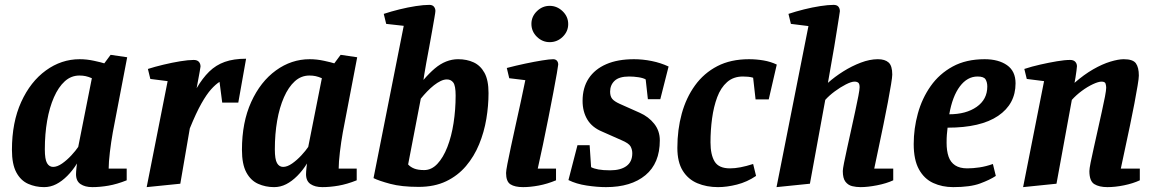

<svg xmlns="http://www.w3.org/2000/svg" viewBox="-20 -758 4749 788"><path d="M161 10Q126 10 95.5 -3.5Q65 -17 47 -50.5Q29 -84 29 -143Q29 -256 67 -339.5Q105 -423 168.5 -469Q232 -515 307 -515Q336 -515 366 -508.5Q396 -502 408 -498L434 -533L502 -523L443 -215Q436 -176 431 -134Q426 -92 426 -66H500V-18Q460 -2 425 4Q390 10 359 10Q329 10 310.5 -2.5Q292 -15 292 -43Q292 -47 292.5 -54.5Q293 -62 294 -71Q295 -80 296 -87Q278 -58 256 -36Q234 -14 210.5 -2Q187 10 161 10ZM198 -73Q215 -73 235 -87Q255 -101 273 -120.5Q291 -140 301 -155L357 -437Q343 -443 331.5 -445.5Q320 -448 306 -448Q272 -448 246 -424.5Q220 -401 201.5 -359Q183 -317 173.5 -262.5Q164 -208 164 -145Q164 -104 173 -88.5Q182 -73 198 -73Z M582 10 668 -425 597 -434 587 -475Q615 -484 650.5 -492.5Q686 -501 719.5 -506.5Q753 -512 775 -512Q789 -512 796 -504.5Q803 -497 803 -485Q803 -482 799.5 -463.5Q796 -445 792.5 -425.5Q789 -406 787 -396Q811 -437 838.5 -464Q866 -491 902.5 -504Q939 -517 990 -517L958 -337H892L881 -422Q865 -412 846.5 -391.5Q828 -371 806.5 -333Q785 -295 759 -231L720 -4Z M1105 10Q1070 10 1039.5 -3.5Q1009 -17 991 -50.5Q973 -84 973 -143Q973 -256 1011 -339.5Q1049 -423 1112.5 -469Q1176 -515 1251 -515Q1280 -515 1310 -508.5Q1340 -502 1352 -498L1378 -533L1446 -523L1387 -215Q1380 -176 1375 -134Q1370 -92 1370 -66H1444V-18Q1404 -2 1369 4Q1334 10 1303 10Q1273 10 1254.5 -2.5Q1236 -15 1236 -43Q1236 -47 1236.5 -54.5Q1237 -62 1238 -71Q1239 -80 1240 -87Q1222 -58 1200 -36Q1178 -14 1154.5 -2Q1131 10 1105 10ZM1142 -73Q1159 -73 1179 -87Q1199 -101 1217 -120.5Q1235 -140 1245 -155L1301 -437Q1287 -443 1275.5 -445.5Q1264 -448 1250 -448Q1216 -448 1190 -424.5Q1164 -401 1145.5 -359Q1127 -317 1117.5 -262.5Q1108 -208 1108 -145Q1108 -104 1117 -88.5Q1126 -73 1142 -73Z M1698 9Q1628 9 1581.5 -3.5Q1535 -16 1513 -27L1637 -652L1565 -660L1555 -701Q1585 -711 1619.5 -719.5Q1654 -728 1686.5 -733Q1719 -738 1742 -738Q1755 -738 1761 -730.5Q1767 -723 1767 -713Q1767 -708 1763 -685.5Q1759 -663 1753.5 -631Q1748 -599 1741.5 -564.5Q1735 -530 1729.5 -500Q1724 -470 1721 -450.5Q1718 -431 1718 -430Q1742 -458 1764.5 -477Q1787 -496 1811 -505.5Q1835 -515 1860 -515Q1896 -515 1924 -502Q1952 -489 1968.5 -459Q1985 -429 1985 -376Q1985 -324 1976 -270Q1967 -216 1946.5 -166Q1926 -116 1892.5 -76.5Q1859 -37 1811 -14Q1763 9 1698 9ZM1721 -60Q1751 -60 1775 -85.5Q1799 -111 1816 -154.5Q1833 -198 1841.5 -253Q1850 -308 1850 -366Q1850 -406 1840.5 -419Q1831 -432 1814 -432Q1802 -432 1788.5 -425.5Q1775 -419 1761 -408Q1747 -397 1733 -382.5Q1719 -368 1707 -353L1655 -83Q1665 -72 1680.5 -66Q1696 -60 1721 -60Z M2127 10Q2093 10 2075 -1.5Q2057 -13 2057 -48Q2057 -57 2062.5 -85.5Q2068 -114 2077 -156Q2086 -198 2096.5 -245.5Q2107 -293 2117.5 -341Q2128 -389 2136 -429L2070 -437L2060 -479Q2098 -489 2136 -497Q2174 -505 2205 -510Q2236 -515 2250 -515Q2260 -515 2265.5 -509Q2271 -503 2271 -493Q2271 -489 2265.5 -457.5Q2260 -426 2251 -378.5Q2242 -331 2231 -275.5Q2220 -220 2208.5 -165Q2197 -110 2187 -66H2262V-18Q2226 -3 2191 3.5Q2156 10 2127 10ZM2236 -585Q2206 -585 2183.5 -607Q2161 -629 2161 -660Q2161 -690 2183.5 -712Q2206 -734 2236 -734Q2266 -734 2289 -712Q2312 -690 2312 -659Q2312 -629 2289.5 -607Q2267 -585 2236 -585Z M2467 10Q2431 10 2388 3.5Q2345 -3 2313 -19L2350 -162H2400L2406 -72Q2417 -66 2436 -62.5Q2455 -59 2484 -59Q2527 -59 2551 -76.5Q2575 -94 2575 -129Q2575 -144 2568 -157Q2561 -170 2530 -183L2451 -218Q2410 -235 2390.5 -267.5Q2371 -300 2371 -344Q2371 -398 2396 -436Q2421 -474 2468 -494.5Q2515 -515 2582 -515Q2618 -515 2655 -507.5Q2692 -500 2724 -485L2690 -351H2639L2630 -432Q2620 -438 2600.5 -441Q2581 -444 2562 -444Q2521 -444 2502.5 -426.5Q2484 -409 2484 -382Q2484 -363 2492.5 -352.5Q2501 -342 2523 -332L2606 -295Q2642 -279 2665 -250Q2688 -221 2688 -182Q2688 -88 2629 -39Q2570 10 2467 10Z M2927 10Q2880 10 2842 -6Q2804 -22 2782 -57.5Q2760 -93 2760 -151Q2760 -226 2778 -291.5Q2796 -357 2832.5 -407.5Q2869 -458 2924 -486.5Q2979 -515 3054 -515Q3084 -515 3113.5 -510Q3143 -505 3168 -493L3135 -350H3081L3071 -439Q3061 -442 3050.5 -443Q3040 -444 3029 -444Q2990 -444 2964 -421Q2938 -398 2923.5 -359Q2909 -320 2902.5 -272Q2896 -224 2896 -174Q2896 -123 2913 -95Q2930 -67 2976 -67Q2996 -67 3019.5 -71.5Q3043 -76 3071 -85L3083 -36Q3046 -11 3004.5 -0.5Q2963 10 2927 10Z M3167 10 3298 -651 3226 -660 3216 -701Q3246 -711 3280 -719.5Q3314 -728 3346.5 -733Q3379 -738 3401 -738Q3415 -738 3421 -730.5Q3427 -723 3427 -712Q3427 -710 3423.5 -688.5Q3420 -667 3415 -635Q3410 -603 3404 -567Q3398 -531 3392 -498.5Q3386 -466 3382.5 -444Q3379 -422 3378 -418Q3406 -443 3441 -465Q3476 -487 3513 -501Q3550 -515 3583 -515Q3612 -515 3627 -501.5Q3642 -488 3642 -452Q3642 -442 3637 -411.5Q3632 -381 3624 -338.5Q3616 -296 3606 -247.5Q3596 -199 3586 -151.5Q3576 -104 3568 -66H3646V-18Q3618 -5 3579.5 2.5Q3541 10 3512 10Q3494 10 3477.5 6Q3461 2 3450 -12Q3439 -26 3439 -56Q3439 -64 3444 -89.5Q3449 -115 3457 -151Q3465 -187 3473.5 -226Q3482 -265 3490 -301.5Q3498 -338 3503 -364.5Q3508 -391 3508 -400Q3508 -414 3502.5 -418.5Q3497 -423 3487 -423Q3474 -423 3451.5 -411.5Q3429 -400 3406 -383Q3383 -366 3367 -348L3304 -4Z M3892 10Q3847 10 3810 -7Q3773 -24 3751.5 -63Q3730 -102 3730 -167Q3730 -230 3747 -292Q3764 -354 3799.5 -404.5Q3835 -455 3890 -485Q3945 -515 4021 -515Q4078 -515 4113 -490.5Q4148 -466 4148 -416Q4148 -331 4076.5 -282.5Q4005 -234 3869 -234Q3867 -217 3866 -204.5Q3865 -192 3865 -172Q3865 -139 3873 -115.5Q3881 -92 3900 -79.5Q3919 -67 3950 -67Q3973 -67 4000 -71Q4027 -75 4055 -85L4067 -36Q4043 -20 4002.5 -5Q3962 10 3892 10ZM3876 -289Q3945 -289 3988.5 -319.5Q4032 -350 4032 -403Q4032 -420 4025 -432Q4018 -444 3992 -444Q3950 -444 3919.5 -403.5Q3889 -363 3876 -289Z M4179 10 4265 -425 4194 -434 4184 -475Q4214 -485 4249.5 -493Q4285 -501 4317.5 -506.5Q4350 -512 4372 -512Q4386 -512 4393 -504.5Q4400 -497 4400 -486Q4400 -481 4398 -467.5Q4396 -454 4394 -440Q4392 -426 4390 -418Q4429 -452 4466.5 -473.5Q4504 -495 4537 -505Q4570 -515 4592 -515Q4630 -515 4642 -498Q4654 -481 4654 -448Q4654 -437 4649 -407Q4644 -377 4636 -334.5Q4628 -292 4618 -244.5Q4608 -197 4598 -150.5Q4588 -104 4580 -66H4658V-18Q4630 -5 4593.5 2.5Q4557 10 4525 10Q4491 10 4471 -2.5Q4451 -15 4451 -56Q4451 -65 4456 -90.5Q4461 -116 4469 -151Q4477 -186 4485.5 -225Q4494 -264 4502 -299.5Q4510 -335 4515 -361.5Q4520 -388 4520 -398Q4520 -406 4517.5 -414.5Q4515 -423 4501 -423Q4488 -423 4465.5 -412.5Q4443 -402 4420 -385Q4397 -368 4379 -348L4316 -4Z"/></svg>

Font: Manuale
Style: Bold Italic
Weight: 700
Italic angle: -11°
Version: Version 1.002